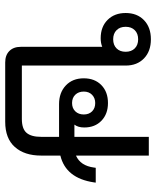

<svg xmlns="http://www.w3.org/2000/svg" viewBox="49 -649 600 738"><g transform="rotate(90 349.0 -280.0)"><path d="M682 -348 681 -341Q665 -233 578 -212V-138Q578 -74 545 -37Q512 0 448 0H220Q192 0 176 -16Q160 -32 160 -60V-373Q146 -367 127 -367Q83 -367 56.5 -393.5Q30 -420 30 -463Q30 -507 57.5 -533.5Q85 -560 131 -560Q177 -560 204.5 -533.5Q232 -507 232 -463V-64H437Q475 -64 490.5 -82Q506 -100 506 -138V-207H380Q336 -207 308.5 -233Q281 -259 281 -302Q281 -344 307 -369.5Q333 -395 376 -395Q418 -395 444 -370Q470 -345 470 -304Q470 -280 459 -266H506V-552H578V-272Q617 -289 624 -341L625 -348ZM179 -463Q179 -485 166 -498Q153 -511 131 -511Q109 -511 96 -498Q83 -485 83 -463Q83 -441 96 -428Q109 -415 131 -415Q153 -415 166 -428Q179 -441 179 -463ZM420 -302Q420 -322 408 -334Q396 -346 376 -346Q357 -346 344.5 -334Q332 -322 332 -302Q332 -282 344 -269.5Q356 -257 376 -257Q396 -257 408 -269.5Q420 -282 420 -302Z"/></g></svg>

Font: Bai Jamjuree
Style: Regular
Weight: 400
Designer: Katatrad Aksorn Co.,Ltd.
Foundry: Cadson Demak Co.,Ltd.
Version: Version 1.000; ttfautohint (v1.6)